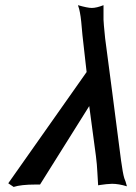

<svg xmlns="http://www.w3.org/2000/svg" viewBox="-20 -717 530 749"><path d="M328.1 -303.2 136.2 2.9H118.2Q62.5 2.9 33.2 12.2L12.2 -2L317.9 -436Q316.9 -447.3 314 -470.2Q311 -493.2 310.1 -504.9Q299.8 -591.8 296.9 -631.8Q294.9 -652.3 291.7 -668.5Q288.6 -684.6 286.1 -690.4L284.2 -696.8Q321.8 -686 337.9 -686Q356.4 -686 383.8 -696.8V-679.2V-640.1Q383.8 -629.9 390.1 -567.9Q395 -529.8 418 -355.7Q440.9 -181.6 452.1 -91.8Q459 -41 464.8 -22Q470.2 -9.8 475.1 9.8Q442.9 0 417 0Q408.2 0 394.5 1.5Q380.9 2.9 372.1 4.4L362.8 5.9Q360.4 -34.7 359.9 -43.9Q358.4 -76.2 354 -109.9Z"/></svg>

Font: Linear Smooth
Style: Bold Italic
Weight: 700
Designer: Philipp H. Poll, Flanker
Foundry: Philipp H. Poll, reworked by Flanker
Version: Version 1.061 | FøM Fix